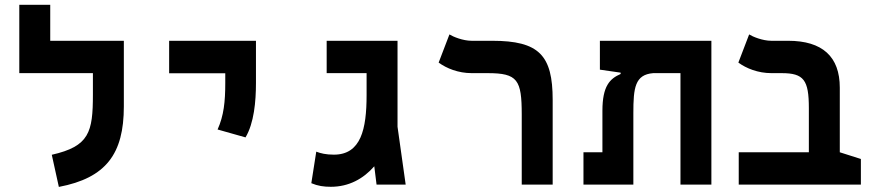

<svg xmlns="http://www.w3.org/2000/svg" viewBox="-20 -752 3556 782"><path d="M484.4 -585.9H184.6V-732.4H58.6V-454.1H358.4V-367.2C358.4 -213.4 343.8 -156.2 190.9 -121.6L219.7 9.3C412.1 -27.3 484.4 -125.5 484.4 -318.4Z M980 -192.4C1014.6 -250.5 1022.5 -338.4 1022.5 -414.1V-585.9H668.9V-453.6H897.5V-414.1C897.5 -338.4 891.6 -280.8 866.2 -224.6Z M1327.6 8.8C1400.9 8.8 1460 -23.9 1504.4 -74.7L1513.7 0H1632.3L1599.1 -235.8V-585.9H1310.5V-454.1H1473.1V-365.2C1473.1 -225.6 1450.2 -122.1 1339.8 -122.1C1307.6 -122.1 1286.1 -127.4 1268.1 -134.3L1248 -5.9C1274.4 5.4 1298.8 8.8 1327.6 8.8Z M2231 -345.2C2231 -526.9 2175.8 -585.9 1984.4 -585.9H1900.9C1865.2 -585.9 1825.2 -602.5 1810.5 -611.8L1766.6 -497.1C1798.8 -473.6 1846.2 -454.1 1901.4 -454.1H1966.3C2088.4 -454.1 2105 -426.8 2105 -285.2V0H2231Z M2877.4 0V-585.9H2423.3V-468.3L2507.8 -456.1V-450.7C2463.9 -431.6 2433.6 -401.9 2433.6 -300.8V-131.8H2356.4V0H2559.6V-291.5C2559.6 -394 2565.9 -448.2 2640.6 -454.1H2751.5V0Z M3486.3 -104.5 3400.4 -131.8V-395C3400.4 -521 3330.1 -585.9 3189.9 -585.9H3121.6C3085.9 -585.9 3045.9 -602.5 3031.2 -611.8L2987.3 -497.1C3019.5 -473.6 3066.9 -454.1 3122.1 -454.1H3163.6C3253.9 -454.1 3274.4 -426.3 3274.4 -311.5V-131.8H2988.8V0H3486.3Z"/></svg>

Font: CaskaydiaCove Nerd Font
Style: Bold
Weight: 700
Designer: Aaron Bell
Foundry: Saja Typeworks
Version: Version 2111.1;Nerd Fonts 2.3.0